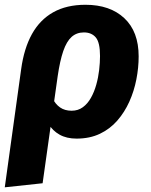

<svg xmlns="http://www.w3.org/2000/svg" viewBox="-39 -569 638 812"><path d="M141.2 206 -18.8 223.2 50.5 -276.6Q62.5 -364.3 96.1 -424.9Q129.8 -485.5 186.1 -517.1Q242.5 -548.8 322.5 -548.8Q426.3 -548.8 486.8 -492.1Q547.4 -435.5 547.4 -330.5Q547.4 -282.7 537.7 -233.2Q528.1 -183.8 508 -139.1Q487.9 -94.4 457.1 -59Q426.3 -23.6 383.4 -3.2Q340.6 17.2 284.6 17.2Q242.7 17.2 213 0.5Q183.3 -16.2 166.6 -44.7L182.2 -154.9Q194.9 -128.7 214.9 -114.7Q235 -100.7 263.9 -100.7Q291.1 -100.7 311.3 -115.5Q331.5 -130.2 345.5 -155.2Q359.5 -180.1 368 -210.4Q376.6 -240.8 380.3 -272.6Q384 -304.3 384 -331.8Q384 -389.7 366 -410.8Q348 -431.9 315.9 -431.9Q285.3 -431.9 264 -413.1Q242.8 -394.2 228.6 -353.2Q214.5 -312.2 204.9 -246.5Z"/></svg>

Font: Fira Sans Variable
Style: Italic
Weight: 397
Italic angle: -8°
Designer: Carrois Corporate & Edenspiekermann AG
Foundry: Carrois Corporate GbR & Edenspiekermann AG
Version: Version 4.202